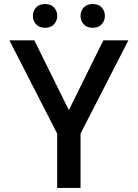

<svg xmlns="http://www.w3.org/2000/svg" viewBox="-20 -926 678 946"><path d="M149.1 -727.3 319.2 -383.5 489.3 -727.3H612.6L376.8 -267.8V0H261.7V-267.8L26.3 -727.3ZM142 -847.7Q142 -871.8 157.7 -889Q173.3 -906.2 202.4 -906.2Q230.5 -906.2 246.3 -889Q262.1 -871.8 262.1 -847.7Q262.1 -823.9 246.3 -806.5Q230.5 -789.1 202.4 -789.1Q173.3 -789.1 157.7 -806.5Q142 -823.9 142 -847.7ZM376.8 -847.7Q376.8 -871.8 392.4 -889Q408 -906.2 437.1 -906.2Q465.6 -906.2 481.2 -889Q496.8 -871.8 496.8 -847.7Q496.8 -823.9 481.2 -806.5Q465.6 -789.1 437.1 -789.1Q408 -789.1 392.4 -806.5Q376.8 -823.9 376.8 -847.7Z"/></svg>

Font: Interface Medium
Style: Regular
Weight: 500
Designer: Rasmus Andersson
Foundry: rsms
Version: Version 1.8